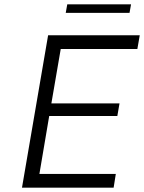

<svg xmlns="http://www.w3.org/2000/svg" viewBox="-20 -862 662 882"><path d="M259 -637 216 -387H529L519 -329H206L161 -63H512L502 0H81L201 -700H622L611 -637ZM289 -842H582L575 -803H282Z"/></svg>

Font: Be Vietnam Light
Style: Italic
Weight: 300
Italic angle: -9.222°
Designer: Gabriel Lam
Foundry: TypeRant
Version: Version 3.000